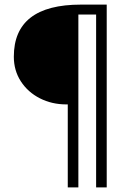

<svg xmlns="http://www.w3.org/2000/svg" viewBox="-20 -720 573 833"><path d="M274 -267H268Q205 -267 153 -293.5Q101 -320 70.5 -367Q40 -414 40 -474Q40 -700 331 -700H443V93H397V-657H320V93H274Z"/></svg>

Font: Sarabun Light
Style: Regular
Weight: 300
Designer: Suppakit Chalermlarp | Katatrad Co.,Ltd.
Foundry: Cadson Demak Co.,Ltd.
Version: Version 1.000; ttfautohint (v1.6)